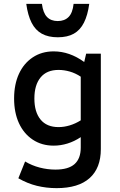

<svg xmlns="http://www.w3.org/2000/svg" viewBox="-20 -752 620 994"><path d="M273 222Q220 222 171 210Q122 198 75 171L110 84Q145 105 185.5 115.5Q226 126 267 126Q334 126 366 97.5Q398 69 398 12V-42Q365 -20 329.5 -9Q294 2 258 2Q196 2 149.5 -29Q103 -60 78 -114.5Q53 -169 53 -242Q53 -315 78 -369.5Q103 -424 149.5 -455Q196 -486 258 -486Q340 -486 416 -431L426 -474H502V20Q502 118 444 170Q386 222 273 222ZM283 -94Q312 -94 341.5 -103Q371 -112 398 -129V-355Q371 -373 341.5 -381.5Q312 -390 283 -390Q222 -390 190 -351Q158 -312 158 -242Q158 -172 190 -133Q222 -94 283 -94ZM279 -559Q230 -559 196.5 -577.5Q163 -596 143.5 -634.5Q124 -673 116 -732H197Q203 -685 223.5 -664Q244 -643 279 -643Q314 -643 335 -664Q356 -685 361 -732H442Q434 -673 414.5 -634.5Q395 -596 362 -577.5Q329 -559 279 -559Z"/></svg>

Font: Sometype Mono SemiBold
Style: Regular
Weight: 600
Designer: Ryoichi Tsunekawa
Foundry: Dharma Type
Version: Version 1.001